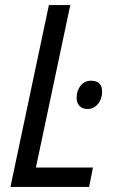

<svg xmlns="http://www.w3.org/2000/svg" viewBox="-20 -734 448 754"><path d="M172 -714H256L121 -76H345L330 0H21ZM281 -350Q281 -378 296.5 -397.5Q312 -417 338 -417Q381 -417 381 -374Q381 -345 364.5 -325.5Q348 -306 324 -306Q304 -306 292.5 -317.5Q281 -329 281 -350Z"/></svg>

Font: Noto Sans UI Narrow
Style: Italic
Weight: 400
Width: 4
Italic angle: -12°
Designer: Monotype Design Team
Foundry: Monotype Imaging Inc.
Version: Version 1.001